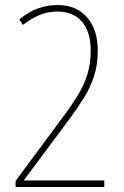

<svg xmlns="http://www.w3.org/2000/svg" viewBox="-20 -744 493 764"><path d="M42 -24 222 -267Q262 -320 288.5 -363Q315 -406 328 -449Q341 -492 341 -543Q341 -615 307 -656.5Q273 -698 208 -698Q171 -698 138 -684.5Q105 -671 71 -645L57 -667Q95 -698 132.5 -711Q170 -724 208 -724Q284 -724 326.5 -675Q369 -626 369 -543Q369 -487 354.5 -441.5Q340 -396 313 -353Q286 -310 248 -259L75 -27V-26H395V0H42Z"/></svg>

Font: Noto Sans Gurmukhi UI Condensed Thin
Style: Regular
Weight: 100
Width: 3
Designer: Jelle Bosma - Monotype Design Team
Foundry: Monotype Imaging Inc.
Version: Version 2.004; ttfautohint (v1.8.4.7-5d5b)